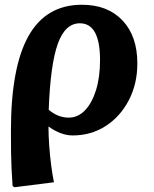

<svg xmlns="http://www.w3.org/2000/svg" viewBox="-20 -558 649 808"><path d="M41 230 33 225Q30 182 28.5 150Q27 118 26.5 82.5Q26 47 26 -7Q26 -275 100 -406.5Q174 -538 325 -538Q433 -538 495.5 -472Q558 -406 558 -291Q558 -205 522 -136Q486 -67 424.5 -27.5Q363 12 286 12Q237 12 185 -25H184Q184 10 187 53.5Q190 97 195.5 138.5Q201 180 207 209ZM269 -63Q308 -63 337.5 -93.5Q367 -124 384 -178.5Q401 -233 401 -305Q401 -460 316 -460Q254 -460 223 -373Q192 -286 185 -96Q224 -63 269 -63Z"/></svg>

Font: Literata 7pt
Style: Bold Italic
Weight: 700
Italic angle: -2°
Designer: Latin by Veronika Burian and Jose Scaglione. Greek by Irene Vlachou. Cyrillic by Vera Evstafieva
Foundry: TypeTogether
Version: Version 3.002